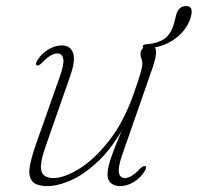

<svg xmlns="http://www.w3.org/2000/svg" viewBox="-20 -607 653 634"><path d="M459.5 -58.5Q465.5 -56 459 -44Q445 -20 422.2 -6.2Q399.5 7.5 376.5 7.5Q358.5 7.5 346.8 -2Q335 -11.5 335 -31Q335 -42.5 338.5 -58.2Q342 -74 352 -101.2Q362 -128.5 381.5 -174.5Q341.5 -107.5 296.8 -67.5Q252 -27.5 210.5 -10Q169 7.5 138 7.5Q100 7.5 86.8 -8.2Q73.5 -24 78 -54.2Q82.5 -84.5 98 -128.5L177 -352.5Q192.5 -395.5 188.8 -413Q185 -430.5 169 -430.5Q159.5 -430.5 147.5 -423.8Q135.5 -417 119 -400Q107.5 -388.5 101.5 -391Q95.5 -393.5 102 -405.5Q116 -429.5 138.8 -443.2Q161.5 -457 184.5 -457Q212 -457 221 -432.8Q230 -408.5 212.5 -358L131 -124.5Q109.5 -63.5 117 -41.2Q124.5 -19 156.5 -19Q191 -19 240.5 -49Q290 -79 339.5 -141.5Q389 -204 422.5 -300.5Q435 -336 440.8 -354.8Q446.5 -373.5 448.2 -382.2Q450 -391 450 -396.5Q450 -408 447 -413.5Q444 -419 444 -428.5Q444 -441 453 -449Q451.5 -450.5 451.5 -454Q451.5 -459.5 461 -460.5Q501 -463.5 523.2 -479.2Q545.5 -495 555 -531.5L562 -558.5Q569.5 -587 595.5 -587Q619.5 -587 610.5 -552.5Q600.5 -515 568 -487Q535.5 -459 491.5 -450.5Q496.5 -443.5 494.8 -426.5Q493 -409.5 482.5 -379.5L384 -97Q369 -54 372.8 -36.5Q376.5 -19 392 -19Q402 -19 413.8 -25.8Q425.5 -32.5 442 -49.5Q453.5 -61 459.5 -58.5Z"/></svg>

Font: Fraunces 9pt S000 Thin
Style: Italic
Weight: 100
Italic angle: -16°
Version: Version 1.000; ttfautohint (v1.8.3)